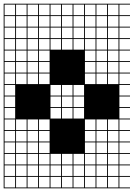

<svg xmlns="http://www.w3.org/2000/svg" viewBox="-20 -900 728 1045"><path d="M0 125V-879.8H687.5V-875H629.8V-817.3H687.5V-812.5H629.8V-754.8H687.5V-750H629.8V-692.3H687.5V-687.5H629.8V-629.8H687.5V-625H629.8V-567.3H687.5V-562.5H629.8V-504.8H687.5V-500H629.8V-442.3H687.5V-437.5H629.8V-379.8H687.5V-375H629.8V-317.3H687.5V-312.5H629.8V-254.8H687.5V-250H629.8V-192.3H687.5V-187.5H629.8V-129.8H687.5V-125H629.8V-67.3H687.5V-62.5H629.8V-4.8H687.5V0H629.8V57.7H687.5V62.5H629.8V120.2H687.5V125ZM567.3 -817.3H625V-875H567.3ZM504.8 -817.3H562.5V-875H504.8ZM442.3 -817.3H500V-875H442.3ZM379.8 -817.3H437.5V-875H379.8ZM317.3 -817.3H375V-875H317.3ZM67.3 -817.3H125V-875H67.3ZM4.8 -817.3H62.5V-875H4.8ZM254.8 -817.3H312.5V-875H254.8ZM192.3 -817.3H250V-875H192.3ZM129.8 -817.3H187.5V-875H129.8ZM567.3 -754.8H625V-812.5H567.3ZM504.8 -754.8H562.5V-812.5H504.8ZM442.3 -754.8H500V-812.5H442.3ZM379.8 -754.8H437.5V-812.5H379.8ZM317.3 -754.8H375V-812.5H317.3ZM4.8 -754.8H62.5V-812.5H4.8ZM254.8 -754.8H312.5V-812.5H254.8ZM192.3 -754.8H250V-812.5H192.3ZM129.8 -754.8H187.5V-812.5H129.8ZM67.3 -754.8H125V-812.5H67.3ZM567.3 -692.3H625V-750H567.3ZM504.8 -692.3H562.5V-750H504.8ZM442.3 -692.3H500V-750H442.3ZM379.8 -692.3H437.5V-750H379.8ZM317.3 -692.3H375V-750H317.3ZM254.8 -692.3H312.5V-750H254.8ZM192.3 -692.3H250V-750H192.3ZM129.8 -692.3H187.5V-750H129.8ZM67.3 -692.3H125V-750H67.3ZM4.8 -692.3H62.5V-750H4.8ZM254.8 -629.8H312.5V-687.5H254.8ZM442.3 -629.8H500V-687.5H442.3ZM567.3 -629.8H625V-687.5H567.3ZM379.8 -629.8H437.5V-687.5H379.8ZM4.8 -629.8H62.5V-687.5H4.8ZM317.3 -629.8H375V-687.5H317.3ZM504.8 -629.8H562.5V-687.5H504.8ZM192.3 -629.8H250V-687.5H192.3ZM67.3 -629.8H125V-687.5H67.3ZM129.8 -629.8H187.5V-687.5H129.8ZM129.8 -567.3H187.5V-625H129.8ZM67.3 -567.3H125V-625H67.3ZM567.3 -567.3H625V-625H567.3ZM250 -625H192.3V-567.3H250ZM4.8 -567.3H62.5V-625H4.8ZM504.8 -567.3H562.5V-625H504.8ZM442.3 -567.3H500V-625H442.3ZM67.3 -504.8H125V-562.5H67.3ZM567.3 -504.8H625V-562.5H567.3ZM442.3 -504.8H500V-562.5H442.3ZM4.8 -504.8H62.5V-562.5H4.8ZM504.8 -504.8H562.5V-562.5H504.8ZM192.3 -504.8H250V-562.5H192.3ZM129.8 -504.8H187.5V-562.5H129.8ZM504.8 -442.3H562.5V-500H504.8ZM567.3 -442.3H625V-500H567.3ZM442.3 -442.3H500V-500H442.3ZM4.8 -442.3H62.5V-500H4.8ZM129.8 -442.3H187.5V-500H129.8ZM67.3 -442.3H125V-500H67.3ZM192.3 -442.3H250V-500H192.3ZM254.8 -379.8H312.5V-437.5H254.8ZM4.8 -379.8H62.5V-437.5H4.8ZM379.8 -379.8H437.5V-437.5H379.8ZM317.3 -379.8H375V-437.5H317.3ZM4.8 -317.3H62.5V-375H4.8ZM254.8 -317.3H312.5V-375H254.8ZM317.3 -317.3H375V-375H317.3ZM379.8 -317.3H437.5V-375H379.8ZM254.8 -254.8H312.5V-312.5H254.8ZM4.8 -254.8H62.5V-312.5H4.8ZM317.3 -254.8H375V-312.5H317.3ZM379.8 -254.8H437.5V-312.5H379.8ZM192.3 -192.3H250V-250H192.3ZM4.8 -192.3H62.5V-250H4.8ZM504.8 -192.3H562.5V-250H504.8ZM129.8 -192.3H187.5V-250H129.8ZM67.3 -192.3H125V-250H67.3ZM442.3 -192.3H500V-250H442.3ZM567.3 -192.3H625V-250H567.3ZM129.8 -129.8H187.5V-187.5H129.8ZM504.8 -129.8H562.5V-187.5H504.8ZM67.3 -129.8H125V-187.5H67.3ZM192.3 -129.8H250V-187.5H192.3ZM4.8 -129.8H62.5V-187.5H4.8ZM442.3 -129.8H500V-187.5H442.3ZM567.3 -129.8H625V-187.5H567.3ZM504.8 -67.3H562.5V-125H504.8ZM129.8 -67.3H187.5V-125H129.8ZM4.8 -67.3H62.5V-125H4.8ZM567.3 -67.3H625V-125H567.3ZM192.3 -67.3H250V-125H192.3ZM442.3 -67.3H500V-125H442.3ZM67.3 -67.3H125V-125H67.3ZM442.3 -4.8H500V-62.5H442.3ZM379.8 -4.8H437.5V-62.5H379.8ZM504.8 -4.8H562.5V-62.5H504.8ZM317.3 -4.8H375V-62.5H317.3ZM67.3 -4.8H125V-62.5H67.3ZM4.8 -4.8H62.5V-62.5H4.8ZM567.3 -4.8H625V-62.5H567.3ZM254.8 -4.8H312.5V-62.5H254.8ZM192.3 -4.8H250V-62.5H192.3ZM129.8 -4.8H187.5V-62.5H129.8ZM442.3 57.7H500V0H442.3ZM504.8 57.7H562.5V0H504.8ZM379.8 57.7H437.5V0H379.8ZM317.3 57.7H375V0H317.3ZM67.3 57.7H125V0H67.3ZM567.3 57.7H625V0H567.3ZM254.8 57.7H312.5V0H254.8ZM192.3 57.7H250V0H192.3ZM4.8 57.7H62.5V0H4.8ZM129.8 57.7H187.5V0H129.8ZM442.3 120.2H500V62.5H442.3ZM504.8 120.2H562.5V62.5H504.8ZM379.8 120.2H437.5V62.5H379.8ZM67.3 120.2H125V62.5H67.3ZM317.3 120.2H375V62.5H317.3ZM129.8 120.2H187.5V62.5H129.8ZM567.3 120.2H625V62.5H567.3ZM254.8 120.2H312.5V62.5H254.8ZM192.3 120.2H250V62.5H192.3ZM4.8 120.2H62.5V62.5H4.8Z"/></svg>

Font: Yarndings 12 Charted
Style: Regular
Weight: 400
Designer: Sarah Cadigan-Fried
Version: Version 1.000; ttfautohint (v1.8.4.7-5d5b)